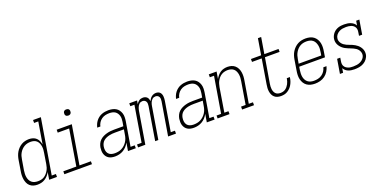

<svg xmlns="http://www.w3.org/2000/svg" viewBox="-17 -1508 4534 2289"><g transform="rotate(-20 2250.0 -363.5)"><path d="M179 8Q153 8 128.5 0.5Q104 -7 85.5 -23.5Q67 -40 57 -63Q47 -86 43 -111Q39 -136 40 -162.5Q41 -189 46 -215L67 -345Q71 -370 78.5 -394Q86 -418 99 -440.5Q112 -463 130.5 -482Q149 -501 171.5 -514Q194 -527 218.5 -532.5Q243 -538 268 -538Q293 -538 317 -530.5Q341 -523 358.5 -506.5Q376 -490 385.5 -467.5Q395 -445 399 -421L445 -698H392V-735H491L375 -37H428V0H329L344 -93Q332 -70 314.5 -50.5Q297 -31 275 -17Q253 -3 228 2.5Q203 8 179 8ZM198 -29Q218 -29 238.5 -33Q259 -37 277 -48Q295 -59 309.5 -75Q324 -91 334.5 -109.5Q345 -128 351 -147.5Q357 -167 360 -187L381 -317Q385 -338 386.5 -360Q388 -382 385 -402.5Q382 -423 374 -442Q366 -461 351.5 -475Q337 -489 317 -495Q297 -501 275 -501Q254 -501 233.5 -496.5Q213 -492 194 -481Q175 -470 159.5 -454Q144 -438 133 -419Q122 -400 116 -380Q110 -360 107 -339L85 -209Q82 -188 81 -166Q80 -144 83.5 -123.5Q87 -103 96 -84.5Q105 -66 120.5 -53Q136 -40 156.5 -34.5Q177 -29 198 -29Z M522 0V-37H687L762 -493H617V-530H809L727 -37H872V0ZM806 -641Q797 -641 788.5 -644Q780 -647 774.5 -654Q769 -661 767.5 -670.5Q766 -680 768 -690Q769 -696 772 -702Q775 -708 781 -712Q787 -716 793.5 -717.5Q800 -719 806 -719Q816 -719 824.5 -716Q833 -713 838.5 -706Q844 -699 845.5 -689.5Q847 -680 845 -670Q844 -664 840.5 -658Q837 -652 831.5 -648Q826 -644 819.5 -642.5Q813 -641 806 -641Z M1165 8Q1143 8 1123 4Q1103 0 1086 -10Q1069 -20 1057 -36Q1045 -52 1039 -71Q1033 -90 1032.5 -111Q1032 -132 1035 -153Q1039 -176 1049.5 -199Q1060 -222 1078.5 -239.5Q1097 -257 1119.5 -268Q1142 -279 1166 -285.5Q1190 -292 1213.5 -294.5Q1237 -297 1260 -297H1378L1387 -349Q1390 -368 1390.5 -387.5Q1391 -407 1386 -425Q1381 -443 1371 -458Q1361 -473 1346 -483Q1331 -493 1312 -497Q1293 -501 1274 -501Q1249 -501 1223.5 -495.5Q1198 -490 1176 -474.5Q1154 -459 1139.5 -436.5Q1125 -414 1120 -388H1080Q1085 -410 1094 -430.5Q1103 -451 1117 -469Q1131 -487 1149.5 -501Q1168 -515 1189 -523Q1210 -531 1231.5 -534.5Q1253 -538 1274 -538Q1299 -538 1323.5 -533Q1348 -528 1368.5 -516Q1389 -504 1403 -484.5Q1417 -465 1424 -442Q1431 -419 1430.5 -393.5Q1430 -368 1426 -343L1375 -37H1428V0H1329L1346 -102Q1333 -77 1313.5 -55.5Q1294 -34 1269.5 -19.5Q1245 -5 1218 1.5Q1191 8 1165 8ZM1173 -29Q1195 -29 1217.5 -33Q1240 -37 1261 -47.5Q1282 -58 1300 -74.5Q1318 -91 1330.5 -110.5Q1343 -130 1350.5 -152Q1358 -174 1361 -196L1372 -260H1260Q1241 -260 1222.5 -258.5Q1204 -257 1184.5 -252.5Q1165 -248 1146.5 -240Q1128 -232 1112.5 -219Q1097 -206 1088 -188Q1079 -170 1076 -151Q1072 -127 1075 -103.5Q1078 -80 1091.5 -62Q1105 -44 1127 -36.5Q1149 -29 1173 -29Z M1457 0V-37H1515L1590 -493H1538V-530H1637L1630 -486Q1636 -497 1645 -507Q1654 -517 1665 -524.5Q1676 -532 1688.5 -535Q1701 -538 1714 -538Q1728 -538 1741.5 -533Q1755 -528 1764.5 -518.5Q1774 -509 1778.5 -495.5Q1783 -482 1785 -468Q1791 -482 1800 -495Q1809 -508 1821.5 -518Q1834 -528 1849 -533Q1864 -538 1879 -538Q1893 -538 1906 -533.5Q1919 -529 1928.5 -519.5Q1938 -510 1943 -497Q1948 -484 1949.5 -470Q1951 -456 1950 -441.5Q1949 -427 1947 -413L1885 -37H1938V0H1838L1908 -420Q1910 -434 1910 -448.5Q1910 -463 1904 -475Q1898 -487 1886 -494Q1874 -501 1860 -501Q1849 -501 1838 -497.5Q1827 -494 1818.5 -486.5Q1810 -479 1803.5 -469Q1797 -459 1792.5 -448.5Q1788 -438 1785.5 -427.5Q1783 -417 1781 -406L1714 0H1674L1743 -420Q1745 -434 1745 -448.5Q1745 -463 1739 -475Q1733 -487 1721 -494Q1709 -501 1695 -501Q1684 -501 1673 -497.5Q1662 -494 1653.5 -486.5Q1645 -479 1638.5 -469Q1632 -459 1628 -448.5Q1624 -438 1621 -427.5Q1618 -417 1616 -406L1549 0Z M2165 8Q2143 8 2123 4Q2103 0 2086 -10Q2069 -20 2057 -36Q2045 -52 2039 -71Q2033 -90 2032.5 -111Q2032 -132 2035 -153Q2039 -176 2049.5 -199Q2060 -222 2078.5 -239.5Q2097 -257 2119.5 -268Q2142 -279 2166 -285.5Q2190 -292 2213.5 -294.5Q2237 -297 2260 -297H2378L2387 -349Q2390 -368 2390.5 -387.5Q2391 -407 2386 -425Q2381 -443 2371 -458Q2361 -473 2346 -483Q2331 -493 2312 -497Q2293 -501 2274 -501Q2249 -501 2223.5 -495.5Q2198 -490 2176 -474.5Q2154 -459 2139.5 -436.5Q2125 -414 2120 -388H2080Q2085 -410 2094 -430.5Q2103 -451 2117 -469Q2131 -487 2149.5 -501Q2168 -515 2189 -523Q2210 -531 2231.5 -534.5Q2253 -538 2274 -538Q2299 -538 2323.5 -533Q2348 -528 2368.5 -516Q2389 -504 2403 -484.5Q2417 -465 2424 -442Q2431 -419 2430.5 -393.5Q2430 -368 2426 -343L2375 -37H2428V0H2329L2346 -102Q2333 -77 2313.5 -55.5Q2294 -34 2269.5 -19.5Q2245 -5 2218 1.5Q2191 8 2165 8ZM2173 -29Q2195 -29 2217.5 -33Q2240 -37 2261 -47.5Q2282 -58 2300 -74.5Q2318 -91 2330.5 -110.5Q2343 -130 2350.5 -152Q2358 -174 2361 -196L2372 -260H2260Q2241 -260 2222.5 -258.5Q2204 -257 2184.5 -252.5Q2165 -248 2146.5 -240Q2128 -232 2112.5 -219Q2097 -206 2088 -188Q2079 -170 2076 -151Q2072 -127 2075 -103.5Q2078 -80 2091.5 -62Q2105 -44 2127 -36.5Q2149 -29 2173 -29Z M2466 0V-37H2524L2600 -493H2547V-530H2646L2631 -440Q2643 -462 2659 -481Q2675 -500 2695.5 -513.5Q2716 -527 2739.5 -532.5Q2763 -538 2785 -538Q2812 -538 2836.5 -530.5Q2861 -523 2879.5 -506.5Q2898 -490 2909 -467.5Q2920 -445 2924 -419.5Q2928 -394 2927 -367.5Q2926 -341 2921 -315L2875 -37H2928V0H2777V-37H2835L2882 -321Q2886 -342 2887 -363.5Q2888 -385 2885 -405Q2882 -425 2874 -443.5Q2866 -462 2851.5 -475.5Q2837 -489 2817 -495Q2797 -501 2776 -501Q2756 -501 2736 -496.5Q2716 -492 2698 -481.5Q2680 -471 2665.5 -455Q2651 -439 2640.5 -420.5Q2630 -402 2624.5 -382.5Q2619 -363 2615 -343L2565 -37H2617V0Z M3269 8Q3246 8 3225 2Q3204 -4 3188 -18Q3172 -32 3163 -51.5Q3154 -71 3150.5 -93Q3147 -115 3148.5 -137.5Q3150 -160 3154 -183L3205 -493H3082V-530H3211L3245 -735H3286L3252 -530H3432V-493H3246L3193 -177Q3190 -160 3189 -142.5Q3188 -125 3190 -108.5Q3192 -92 3198 -77Q3204 -62 3215 -50.5Q3226 -39 3242 -34Q3258 -29 3275 -29Q3291 -29 3307.5 -33Q3324 -37 3338.5 -47Q3353 -57 3364 -70.5Q3375 -84 3383 -99Q3391 -114 3396 -130Q3401 -146 3404 -162Q3404 -164 3404 -166Q3404 -168 3405 -169H3445Q3444 -167 3444 -165Q3444 -163 3443 -161Q3440 -139 3433 -118.5Q3426 -98 3415 -78Q3404 -58 3388 -41.5Q3372 -25 3352.5 -13Q3333 -1 3311.5 3.5Q3290 8 3269 8Z M3701 8Q3673 8 3646.5 1.5Q3620 -5 3599 -20Q3578 -35 3564.5 -57.5Q3551 -80 3545 -106Q3539 -132 3540 -160Q3541 -188 3546 -215L3567 -345Q3571 -370 3579 -395Q3587 -420 3601 -442.5Q3615 -465 3634.5 -484Q3654 -503 3677.5 -515.5Q3701 -528 3726.5 -533Q3752 -538 3777 -538Q3804 -538 3830.5 -531.5Q3857 -525 3877.5 -509.5Q3898 -494 3911.5 -471.5Q3925 -449 3930.5 -423Q3936 -397 3935 -369.5Q3934 -342 3929 -315L3918 -247H3591L3585 -209Q3582 -188 3581 -166Q3580 -144 3583.5 -123.5Q3587 -103 3596.5 -84.5Q3606 -66 3622 -53Q3638 -40 3658.5 -34.5Q3679 -29 3701 -29Q3726 -29 3751.5 -34.5Q3777 -40 3799.5 -55Q3822 -70 3837.5 -93Q3853 -116 3859 -142H3899Q3891 -109 3873 -79.5Q3855 -50 3827 -29.5Q3799 -9 3766 -0.5Q3733 8 3701 8ZM3884 -283 3890 -321Q3894 -342 3895 -364Q3896 -386 3892 -406.5Q3888 -427 3879 -445.5Q3870 -464 3854.5 -477Q3839 -490 3818.5 -495.5Q3798 -501 3776 -501Q3755 -501 3734.5 -497Q3714 -493 3694.5 -482Q3675 -471 3659.5 -454.5Q3644 -438 3633.5 -419.5Q3623 -401 3616.5 -380.5Q3610 -360 3607 -339L3597 -283Z M4202 8Q4202 8 4202 8Q4202 8 4202 8Q4182 8 4161.5 5Q4141 2 4123.5 -5Q4106 -12 4091 -25Q4076 -38 4067 -55L4058 0H4018L4048 -181H4088L4081 -136Q4078 -120 4079.5 -104Q4081 -88 4089 -74.5Q4097 -61 4109.5 -52Q4122 -43 4136.5 -37.5Q4151 -32 4167 -30.5Q4183 -29 4199 -29Q4222 -29 4245 -32.5Q4268 -36 4290 -46.5Q4312 -57 4328.5 -76Q4345 -95 4349 -118Q4352 -137 4346.5 -155Q4341 -173 4330.5 -187Q4320 -201 4305.5 -211Q4291 -221 4275 -228.5Q4259 -236 4242 -242.5Q4225 -249 4208.5 -256Q4192 -263 4176.5 -271.5Q4161 -280 4147.5 -291.5Q4134 -303 4123 -317Q4112 -331 4104.5 -347Q4097 -363 4094.5 -381.5Q4092 -400 4095 -419Q4098 -437 4106.5 -454.5Q4115 -472 4127.5 -486.5Q4140 -501 4156.5 -511.5Q4173 -522 4191 -528Q4209 -534 4227.5 -536Q4246 -538 4264 -538Q4285 -538 4306.5 -535Q4328 -532 4347 -524.5Q4366 -517 4382 -504Q4398 -491 4407 -473L4417 -530H4457L4427 -349H4387L4394 -394Q4397 -410 4395.5 -426Q4394 -442 4386 -455.5Q4378 -469 4366 -478Q4354 -487 4339.5 -492Q4325 -497 4309 -499Q4293 -501 4277 -501Q4255 -501 4232.5 -497.5Q4210 -494 4189.5 -483Q4169 -472 4153.5 -453Q4138 -434 4135 -412Q4131 -393 4136.5 -375.5Q4142 -358 4152.5 -344Q4163 -330 4177.5 -319.5Q4192 -309 4208 -301.5Q4224 -294 4241 -288Q4258 -282 4274.5 -275Q4291 -268 4306.5 -259Q4322 -250 4335.5 -239Q4349 -228 4360 -214Q4371 -200 4378.5 -184Q4386 -168 4388.5 -149.5Q4391 -131 4388 -112Q4383 -83 4364 -57.5Q4345 -32 4317.5 -17Q4290 -2 4261 3Q4232 8 4202 8Z"/></g></svg>

Font: Iosevka Curly Slab XLtObl
Style: Regular
Weight: 200
Italic angle: -9°
Monospace: yes
Designer: Belleve Invis
Foundry: Belleve Invis
Version: Version 11.1.0; ttfautohint (v1.8.3)